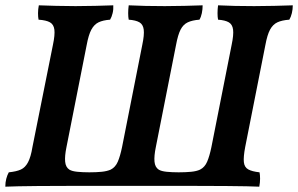

<svg xmlns="http://www.w3.org/2000/svg" viewBox="-24 -699 1121 722"><path d="M-4 3Q-4 -13 -0.5 -26.5Q3 -40 9 -51Q38 -54 54.5 -61.5Q71 -69 81.5 -89Q92 -109 98 -146L175 -530Q183 -568 180.5 -587.5Q178 -607 164 -615Q150 -623 121 -625Q119 -635 119 -649.5Q119 -664 122 -679Q151 -678 186.5 -677Q222 -676 260 -676Q296 -676 334.5 -677Q373 -678 402 -679Q403 -664 399.5 -649.5Q396 -635 390 -625Q363 -623 346.5 -615Q330 -607 319.5 -587.5Q309 -568 302 -530L226 -146Q219 -112 221 -91Q223 -70 237 -61Q247 -55 267 -53Q287 -51 312 -51Q338 -51 358 -53Q378 -55 392 -61Q410 -70 419 -91Q428 -112 435 -146L511 -530Q519 -568 516.5 -587.5Q514 -607 500.5 -615Q487 -623 460 -625Q458 -635 458 -649.5Q458 -664 460 -679Q520 -676 596 -676Q632 -676 670.5 -677Q709 -678 738 -679Q738 -664 735 -649.5Q732 -635 726 -625Q699 -623 682 -615Q665 -607 655 -587.5Q645 -568 638 -530L562 -146Q555 -112 557 -91Q559 -70 573 -61Q583 -55 603 -53Q623 -51 648 -51Q674 -51 694.5 -53Q715 -55 728 -61Q746 -70 755 -91Q764 -112 771 -146L847 -530Q855 -568 852.5 -587.5Q850 -607 836.5 -615Q823 -623 796 -625Q794 -635 794 -649.5Q794 -664 796 -679Q856 -676 932 -676Q968 -676 1008 -677Q1048 -678 1077 -679Q1077 -664 1073.5 -649.5Q1070 -635 1064 -625Q1036 -623 1019 -615Q1002 -607 991.5 -587.5Q981 -568 974 -530L898 -146Q891 -109 893 -89.5Q895 -70 909.5 -62Q924 -54 952 -51Q954 -41 954 -27Q954 -13 951 3Q932 2 903.5 1.5Q875 1 826.5 0.5Q778 0 702 0H241Q165 0 119 0.5Q73 1 45.5 1.5Q18 2 -4 3Z"/></svg>

Font: Vollkorn SemiBold
Style: Italic
Weight: 600
Italic angle: -11°
Designer: Friedrich Althausen
Foundry: Friedrich Althausen
Version: Version 5.000